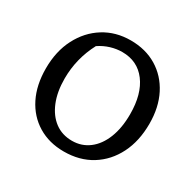

<svg xmlns="http://www.w3.org/2000/svg" viewBox="-147 -821 1007 991"><g transform="rotate(30 356.5 -325.0)"><path d="M348 10Q260 10 193.5 -30.5Q127 -71 90.5 -144Q54 -217 54 -316Q54 -418 94 -495.5Q134 -573 203.5 -616.5Q273 -660 362 -660Q451 -660 518 -619.5Q585 -579 622.5 -506Q660 -433 660 -335Q660 -232 621 -154.5Q582 -77 512 -33.5Q442 10 348 10ZM357 -59Q414 -59 457.5 -92Q501 -125 525 -185.5Q549 -246 549 -328Q549 -448 497 -517Q445 -586 354 -586Q320 -586 285.5 -575.5Q251 -565 220 -544Q164 -438 164 -319Q164 -240 188 -181.5Q212 -123 255 -91Q298 -59 357 -59Z"/></g></svg>

Font: Piazzolla SC Medium
Style: Regular
Weight: 500
Designer: Juan Pablo del Peral
Foundry: Huerta Tipografica
Version: Version 1.330